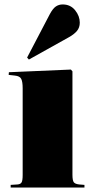

<svg xmlns="http://www.w3.org/2000/svg" viewBox="-20 -844 419 864"><path d="M28 0V-12L59 -14Q72 -15 77 -23Q82 -31 82 -57V-447Q82 -476 75.5 -489Q69 -502 46 -504L19 -507L20 -519L299 -531L306 -523V-58Q306 -32 312 -24Q318 -16 336 -14L360 -12V0ZM110 -576 102 -585 204 -780Q218 -806 231.5 -815Q245 -824 262 -824Q297 -824 318 -798Q339 -772 339 -742Q339 -720 326.5 -705Q314 -690 291 -677Z"/></svg>

Font: Display Black
Style: Regular
Weight: 900
Designer: Latin by Veronika Burian and Jose Scaglione. Greek by Irene Vlachou. Cyrillic by Vera Evstafieva.
Foundry: TypeTogether
Version: Version 3.002